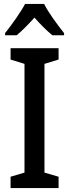

<svg xmlns="http://www.w3.org/2000/svg" viewBox="-20 -960 353 980"><path d="M205 -940H108C86 -898 41 -835 6 -791V-780H65C92 -802 124 -835 156 -870C187 -835 218 -804 247 -780H307V-791C272 -835 227 -896 205 -940ZM279 0V-58L207 -79V-634L279 -656V-714H34V-656L105 -634V-79L34 -58V0Z"/></svg>

Font: Noto Sans Thai Cond Med
Style: Regular
Weight: 500
Width: 3
Designer: Monotype Design Team
Foundry: Monotype Imaging Inc.
Version: Version 2.002